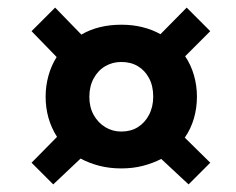

<svg xmlns="http://www.w3.org/2000/svg" viewBox="-20 -592 620 505"><path d="M194 -501Q216 -514 242.5 -520.5Q269 -527 299 -527Q329 -527 355 -520.5Q381 -514 402 -502L471 -572L533 -510L467 -444Q482 -422 490 -394.5Q498 -367 498 -338Q498 -308 490 -280.5Q482 -253 466 -230L533 -164L476 -107L404 -174Q383 -163 356.5 -156Q330 -149 299 -149Q268 -149 241 -156Q214 -163 192 -175L120 -107L63 -164L130 -232Q100 -279 100 -338Q100 -366 107.5 -393Q115 -420 129 -442L63 -510L125 -572ZM215 -337Q215 -310 226.5 -289.5Q238 -269 257 -257.5Q276 -246 299 -246Q324 -246 342.5 -257.5Q361 -269 372 -290Q383 -311 383 -338Q383 -366 372 -386.5Q361 -407 342.5 -418Q324 -429 299 -429Q276 -429 257 -418Q238 -407 226.5 -386Q215 -365 215 -337Z"/></svg>

Font: Raleway Thin ExtraBold
Style: Italic
Weight: 800
Italic angle: -12°
Version: Version 4.026